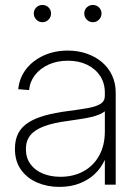

<svg xmlns="http://www.w3.org/2000/svg" viewBox="-20 -731 548 760"><path d="M214.8 8.8Q168 8.8 127.9 -8.1Q87.9 -24.9 63.5 -58.6Q39.1 -92.3 39.1 -142.1Q39.1 -177.7 52.2 -203.1Q65.4 -228.5 91.8 -245.6Q118.2 -262.7 157.5 -273.7Q196.8 -284.7 249.5 -291.5Q295.4 -297.4 327.9 -303.2Q360.4 -309.1 377.7 -319.8Q395 -330.6 395 -351.6V-364.7Q395 -401.9 376.5 -430.2Q357.9 -458.5 325 -474.6Q292 -490.7 248.5 -490.7Q206.5 -490.7 172.9 -475.6Q139.2 -460.4 118.7 -434.1Q98.1 -407.7 95.2 -374.5L52.2 -377.9Q56.6 -422.9 83.3 -457.3Q109.9 -491.7 152.8 -511.2Q195.8 -530.8 248.5 -530.8Q288.6 -530.8 323.2 -518.8Q357.9 -506.8 383.5 -485.1Q409.2 -463.4 423.6 -432.6Q438 -401.9 438 -364.3V0H395V-96.2H393.6Q380.4 -66.4 355.5 -42.7Q330.6 -19 295.2 -5.1Q259.8 8.8 214.8 8.8ZM218.8 -31.2Q271 -31.2 310.5 -53Q350.1 -74.7 372.6 -115.2Q395 -155.8 395 -210.9V-290.5Q386.2 -283.2 372.6 -277.6Q358.9 -272 340.3 -267.6Q321.8 -263.2 298.8 -259.8Q275.9 -256.3 249.5 -252.4Q192.4 -245.1 155.3 -231.4Q118.2 -217.8 100.3 -195.8Q82.5 -173.8 82.5 -140.6Q82.5 -106 100.6 -81.3Q118.7 -56.6 149.7 -43.9Q180.7 -31.2 218.8 -31.2ZM347.7 -643.1Q333.5 -643.1 323.5 -653.3Q313.5 -663.6 313.5 -677.7Q313.5 -691.9 323.5 -701.7Q333.5 -711.4 347.7 -711.4Q361.8 -711.4 371.8 -701.7Q381.8 -691.9 381.8 -677.7Q381.8 -663.6 371.8 -653.3Q361.8 -643.1 347.7 -643.1ZM147.9 -643.1Q133.8 -643.1 123.8 -653.3Q113.8 -663.6 113.8 -677.7Q113.8 -691.9 123.8 -701.7Q133.8 -711.4 147.9 -711.4Q162.1 -711.4 172.1 -701.7Q182.1 -691.9 182.1 -677.7Q182.1 -663.6 172.1 -653.3Q162.1 -643.1 147.9 -643.1Z"/></svg>

Font: Inter 28pt ExtraLight
Style: Regular
Weight: 250
Designer: Rasmus Andersson
Foundry: rsms
Version: Version 4.001;git-66647c0bb